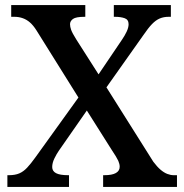

<svg xmlns="http://www.w3.org/2000/svg" viewBox="-20 -734 724 754"><path d="M9 0V-46H15Q39 -46 55.5 -53Q72 -60 86.5 -75.5Q101 -91 119 -116L288 -351L123 -615Q111 -634 98 -645.5Q85 -657 69.5 -662.5Q54 -668 37 -668H24V-714H315V-668H312Q278 -668 266.5 -659.5Q255 -651 255 -639Q255 -629 259.5 -616.5Q264 -604 279 -580L367 -442L459 -578Q470 -594 477.5 -610Q485 -626 485 -639Q485 -657 469.5 -662.5Q454 -668 431 -668H427V-714H651V-668H642Q623 -668 607.5 -661.5Q592 -655 577 -639.5Q562 -624 543 -596L398 -391L582 -99Q597 -79 610.5 -67.5Q624 -56 637 -51Q650 -46 662 -46H675V0H385V-46H390Q420 -46 435 -54.5Q450 -63 450 -79Q450 -90 444.5 -102.5Q439 -115 417 -148L321 -300L211 -142Q202 -129 193.5 -111.5Q185 -94 185 -78Q185 -62 200 -54Q215 -46 248 -46H251V0Z"/></svg>

Font: Noto Rashi Hebrew Medium
Style: Regular
Weight: 500
Version: Version 1.006